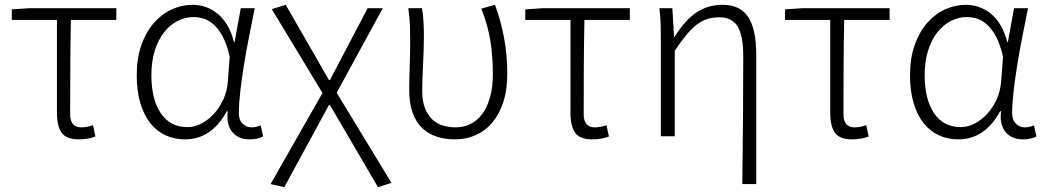

<svg xmlns="http://www.w3.org/2000/svg" viewBox="-20 -567 4353 799"><path d="M308 13Q257 13 237 -14Q217 -41 217 -98V-484H29V-528L103 -533H464V-484H275Q273 -383 272.5 -286Q272 -189 272 -92Q272 -37 318 -37Q330 -37 343 -39.5Q356 -42 367 -46L377 1Q365 6 346.5 9.5Q328 13 308 13Z M750 13Q706 13 669 -4Q632 -21 605.5 -54.5Q579 -88 564 -138Q549 -188 549 -254Q549 -324 568 -378.5Q587 -433 619.5 -470.5Q652 -508 694 -527.5Q736 -547 782 -547Q808 -547 834 -538.5Q860 -530 883.5 -511.5Q907 -493 925 -463.5Q943 -434 954 -391H956L982 -533H1040Q1029 -477 1017 -417Q1005 -357 995.5 -298.5Q986 -240 980 -187.5Q974 -135 974 -95Q974 -68 989.5 -52.5Q1005 -37 1027 -37Q1037 -37 1047 -39.5Q1057 -42 1065 -45L1075 1Q1065 6 1051.5 9.5Q1038 13 1018 13Q996 13 978 5.5Q960 -2 947.5 -16.5Q935 -31 929.5 -53Q924 -75 928 -104H924Q860 13 750 13ZM760 -38Q790 -38 818.5 -53Q847 -68 870.5 -93.5Q894 -119 909.5 -153.5Q925 -188 928 -226L936 -331Q924 -384 906 -416.5Q888 -449 867.5 -466.5Q847 -484 825.5 -490Q804 -496 785 -496Q751 -496 719.5 -480Q688 -464 663.5 -433.5Q639 -403 624.5 -357.5Q610 -312 610 -254Q610 -154 649 -96Q688 -38 760 -38Z M1106 199 1322 -180 1111 -529 1169 -547 1349 -234H1353L1510 -533H1573L1381 -181L1609 194L1553 212L1353 -130H1349L1163 212Z M1874 13Q1832 13 1797 1.5Q1762 -10 1736.5 -34.5Q1711 -59 1697 -98Q1683 -137 1683 -191Q1683 -242 1685 -293Q1687 -344 1687 -395Q1687 -427 1686 -459.5Q1685 -492 1679 -533H1736Q1741 -504 1742.5 -475.5Q1744 -447 1744 -412Q1744 -387 1743 -358Q1742 -329 1740.5 -299Q1739 -269 1738 -241Q1737 -213 1737 -189Q1737 -146 1748.5 -117Q1760 -88 1779 -70Q1798 -52 1823.5 -44.5Q1849 -37 1876 -37Q1909 -37 1937 -50.5Q1965 -64 1986 -91.5Q2007 -119 2019 -161Q2031 -203 2031 -260Q2031 -326 2021.5 -391.5Q2012 -457 1983 -531L2040 -547Q2066 -475 2078.5 -404.5Q2091 -334 2091 -260Q2091 -192 2074 -141Q2057 -90 2028 -56Q1999 -22 1959 -4.5Q1919 13 1874 13Z M2445 13Q2394 13 2374 -14Q2354 -41 2354 -98V-484H2166V-528L2240 -533H2601V-484H2412Q2410 -383 2409.5 -286Q2409 -189 2409 -92Q2409 -37 2455 -37Q2467 -37 2480 -39.5Q2493 -42 2504 -46L2514 1Q2502 6 2483.5 9.5Q2465 13 2445 13Z M3069 199Q3071 65 3072 -70.5Q3073 -206 3073 -333Q3073 -417 3050 -456Q3027 -495 2974 -495Q2948 -495 2925.5 -488.5Q2903 -482 2881.5 -466Q2860 -450 2837.5 -423Q2815 -396 2788 -356V0H2730V-395Q2730 -427 2729.5 -459.5Q2729 -492 2724 -533H2778L2785 -413H2787Q2831 -484 2878.5 -515.5Q2926 -547 2987 -547Q3061 -547 3094 -495.5Q3127 -444 3127 -341V199H3069Z M3526 13Q3475 13 3455 -14Q3435 -41 3435 -98V-484H3247V-528L3321 -533H3682V-484H3493Q3491 -383 3490.5 -286Q3490 -189 3490 -92Q3490 -37 3536 -37Q3548 -37 3561 -39.5Q3574 -42 3585 -46L3595 1Q3583 6 3564.5 9.5Q3546 13 3526 13Z M3968 13Q3924 13 3887 -4Q3850 -21 3823.5 -54.5Q3797 -88 3782 -138Q3767 -188 3767 -254Q3767 -324 3786 -378.5Q3805 -433 3837.5 -470.5Q3870 -508 3912 -527.5Q3954 -547 4000 -547Q4026 -547 4052 -538.5Q4078 -530 4101.5 -511.5Q4125 -493 4143 -463.5Q4161 -434 4172 -391H4174L4200 -533H4258Q4247 -477 4235 -417Q4223 -357 4213.5 -298.5Q4204 -240 4198 -187.5Q4192 -135 4192 -95Q4192 -68 4207.5 -52.5Q4223 -37 4245 -37Q4255 -37 4265 -39.5Q4275 -42 4283 -45L4293 1Q4283 6 4269.5 9.5Q4256 13 4236 13Q4214 13 4196 5.5Q4178 -2 4165.5 -16.5Q4153 -31 4147.5 -53Q4142 -75 4146 -104H4142Q4078 13 3968 13ZM3978 -38Q4008 -38 4036.5 -53Q4065 -68 4088.5 -93.5Q4112 -119 4127.5 -153.5Q4143 -188 4146 -226L4154 -331Q4142 -384 4124 -416.5Q4106 -449 4085.5 -466.5Q4065 -484 4043.5 -490Q4022 -496 4003 -496Q3969 -496 3937.5 -480Q3906 -464 3881.5 -433.5Q3857 -403 3842.5 -357.5Q3828 -312 3828 -254Q3828 -154 3867 -96Q3906 -38 3978 -38Z"/></svg>

Font: SpoqaHanSansJP-Light
Style: Regular
Weight: 300
Designer: [Source Han Sans]
Ryoko NISHIZUKA  (kana & ideographs); Paul D. Hunt (Latin, Greek & Cyrillic); Wenlong ZHANG  (bopomofo
Foundry: Spoqa (http://bi.spoqa.com)
Version: Version 1.002.20150607